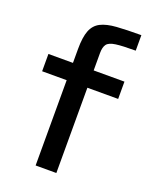

<svg xmlns="http://www.w3.org/2000/svg" viewBox="-139 -819 716 897"><g transform="rotate(20 219.0 -370.5)"><path d="M150 0V-424H28V-510H150V-579Q150 -638 163 -671Q176 -704 205.5 -719Q235 -734 284 -737.5Q333 -741 406 -741V-664Q340 -664 307.5 -659.5Q275 -655 264 -640.5Q253 -626 253 -596V-510H406V-424H253V0Z"/></g></svg>

Font: Saira Expanded Medium
Style: Regular
Weight: 500
Width: 7
Designer: Hector Gatti with collaboration of the Omnibus-Type team
Foundry: Omnibus-Type
Version: Version 1.100; ttfautohint (v1.8.3)